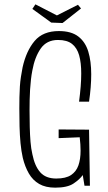

<svg xmlns="http://www.w3.org/2000/svg" viewBox="-20 -855 498 884"><path d="M69 -356Q69 -382 69.5 -407.5Q70 -433 71.5 -456.5Q73 -480 76.5 -502Q80 -524 84 -545Q101 -621 139.5 -666.5Q178 -712 251 -712Q308 -712 340.5 -687Q373 -662 386.5 -617.5Q400 -573 400 -513Q400 -484 397.5 -452.5Q395 -421 390 -387H344Q349 -425 351.5 -457Q354 -489 354 -517Q354 -566 344.5 -600Q335 -634 312 -652.5Q289 -671 247 -671Q195 -671 167.5 -631.5Q140 -592 129 -531Q125 -511 122.5 -488.5Q120 -466 118.5 -442.5Q117 -419 116.5 -395Q116 -371 116 -347Q116 -306 117 -269.5Q118 -233 120.5 -202Q123 -171 129 -145Q140 -90 165.5 -61.5Q191 -33 239 -33Q283 -33 307 -49Q331 -65 341 -93.5Q351 -122 351 -161Q351 -175 350 -190.5Q349 -206 347 -223L250 -219V-259L390 -258L394 0H369L361 -49Q347 -29 318.5 -10Q290 9 234 9Q190 9 160.5 -8Q131 -25 113 -56Q95 -87 85 -128Q78 -159 74.5 -195.5Q71 -232 70 -273Q69 -314 69 -356ZM268 -749 216 -751 129 -814 143 -835 242 -784 339 -833 353 -816Z"/></svg>

Font: Truculenta ExtraLight
Style: Regular
Weight: 250
Version: Version 1.002